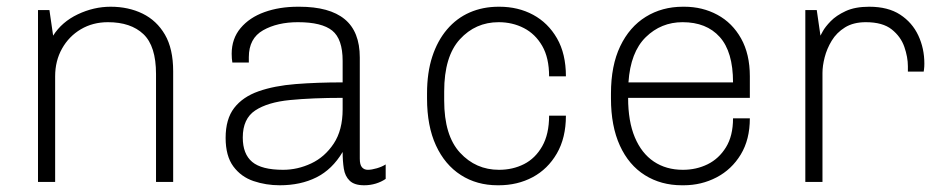

<svg xmlns="http://www.w3.org/2000/svg" viewBox="-20 -541 2802 571"><path d="M93 0V-511H127L138 -435Q164 -476 211.5 -498.5Q259 -521 309 -521Q362 -521 404 -500.5Q446 -480 470.5 -438Q495 -396 495 -329V0H444V-321Q444 -404 406.5 -439.5Q369 -475 301 -475Q256 -475 220.5 -454Q185 -433 164.5 -396.5Q144 -360 144 -314V0Z M812 10Q771 10 734 -2.5Q697 -15 674 -46Q651 -77 651 -131Q651 -187 676.5 -220Q702 -253 749 -269.5Q796 -286 859.5 -291Q923 -296 999 -296V-360Q999 -425 968 -450Q937 -475 866 -475Q805 -475 762.5 -451Q720 -427 720 -371V-355H671Q670 -361 669.5 -367.5Q669 -374 669 -381Q669 -426 695.5 -457.5Q722 -489 766.5 -505Q811 -521 866 -521H870Q960 -521 1005 -484Q1050 -447 1050 -370V-69Q1050 -51 1056.5 -43.5Q1063 -36 1074 -36Q1085 -36 1100.5 -40.5Q1116 -45 1127 -52V-9Q1114 0 1097.5 5Q1081 10 1063 10Q1034 10 1020 -3.5Q1006 -17 1002.5 -39.5Q999 -62 999 -89Q968 -37 921 -13.5Q874 10 812 10ZM822 -36Q865 -36 905.5 -55Q946 -74 972.5 -114Q999 -154 999 -216V-250Q909 -250 842.5 -243.5Q776 -237 739 -212.5Q702 -188 702 -132Q702 -83 730 -59.5Q758 -36 822 -36Z M1460 10Q1398 10 1350.5 -20.5Q1303 -51 1276.5 -108.5Q1250 -166 1250 -248V-263Q1250 -325 1265.5 -372.5Q1281 -420 1309.5 -453.5Q1338 -487 1377 -504Q1416 -521 1463 -521H1465Q1521 -521 1565.5 -497Q1610 -473 1636.5 -427Q1663 -381 1663 -314H1613Q1613 -369 1592.5 -404.5Q1572 -440 1538 -457.5Q1504 -475 1463 -475Q1394 -475 1347.5 -424Q1301 -373 1301 -269V-242Q1301 -138 1348 -87Q1395 -36 1464 -36Q1505 -36 1538.5 -53Q1572 -70 1592.5 -106Q1613 -142 1613 -197H1663Q1663 -131 1636 -84.5Q1609 -38 1564 -14Q1519 10 1463 10Z M2008 10Q1946 10 1898 -20Q1850 -50 1823.5 -108Q1797 -166 1797 -248V-263Q1797 -346 1824.5 -403.5Q1852 -461 1900.5 -491Q1949 -521 2011 -521H2015Q2069 -521 2113.5 -497Q2158 -473 2184 -426.5Q2210 -380 2210 -314V-250H1848Q1848 -180 1868 -132.5Q1888 -85 1924.5 -60.5Q1961 -36 2011 -36Q2051 -36 2084.5 -52.5Q2118 -69 2139 -103Q2160 -137 2160 -189H2210Q2210 -126 2183 -81.5Q2156 -37 2111 -13.5Q2066 10 2013 10ZM1849 -296H2160Q2160 -387 2120.5 -431Q2081 -475 2010 -475Q1946 -475 1900.5 -430.5Q1855 -386 1849 -296Z M2375 0V-511H2409L2420 -435Q2420 -435 2427 -448Q2434 -461 2450.5 -478Q2467 -495 2495 -508Q2523 -521 2565 -521Q2621 -521 2657 -497.5Q2693 -474 2711 -435.5Q2729 -397 2729 -352Q2729 -342 2728 -335Q2727 -328 2727 -328H2680V-344Q2680 -371 2669.5 -401.5Q2659 -432 2632 -453.5Q2605 -475 2555 -475Q2518 -475 2493 -459.5Q2468 -444 2453.5 -420Q2439 -396 2432.5 -370.5Q2426 -345 2426 -324V0Z"/></svg>

Font: Chivo Medium Thin
Style: Regular
Weight: 250
Version: Version 2.002